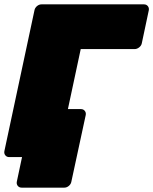

<svg xmlns="http://www.w3.org/2000/svg" viewBox="-34 -720 703 880"><path d="M65 140Q54 140 47.5 132Q41 124 43 113L67 0H45L42 -220H337Q348 -220 354.5 -212Q361 -204 359 -193L293 113Q291 124 281.5 132Q272 140 261 140ZM8 0Q-3 0 -9.5 -8Q-16 -16 -14 -27L124 -673Q126 -684 135.5 -692Q145 -700 156 -700H626Q637 -700 643.5 -692Q650 -684 648 -673L616 -522Q614 -511 604 -503Q594 -495 583 -495H336L236 -27Q234 -16 224.5 -8Q215 0 204 0Z"/></svg>

Font: Rubik Black
Style: Italic
Weight: 900
Italic angle: -12°
Designer: Hubert and Fischer
Foundry: Hubert and Fischer
Version: Version 2.300;gftools[0.9.30]